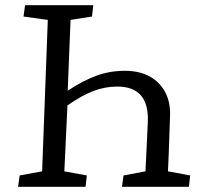

<svg xmlns="http://www.w3.org/2000/svg" viewBox="-20 -723 782 743"><path d="M242 -372Q301 -411 353 -430Q405 -449 463 -449Q519 -449 558.5 -427.5Q598 -406 619 -367Q640 -328 638 -273Q637 -237 635.5 -201.5Q634 -166 633 -130.5Q632 -95 630 -60L716 -44L711 0H452L458 -44L543 -60Q545 -107 547.5 -154.5Q550 -202 552 -250Q555 -319 525.5 -353.5Q496 -388 434 -388Q386 -388 340.5 -370.5Q295 -353 241 -315L229 -60L316 -44L311 0H50L56 -44L143 -60L165 -646L71 -659L77 -703H341L336 -659L253 -646Z"/></svg>

Font: Literata 18pt
Style: Italic
Weight: 400
Italic angle: -2°
Designer: Latin by Veronika Burian and Jose Scaglione. Greek by Irene Vlachou. Cyrillic by Vera Evstafieva
Foundry: TypeTogether
Version: Version 3.103;gftools[0.9.29]